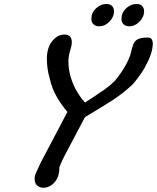

<svg xmlns="http://www.w3.org/2000/svg" viewBox="-20 -875 771 944"><path d="M194.3 48.3Q176.3 48.3 163.3 37.6Q150.4 26.9 150.4 5.9Q150.4 -5.4 151.9 -11.5Q153.3 -17.6 159.9 -31.7Q166.5 -45.9 182.6 -80.1L311.5 -324.7Q282.2 -358.9 258.8 -399.4Q235.4 -439.9 225.1 -486.8Q216.8 -515.1 213.6 -539.6Q210.4 -564 210.4 -585Q210.4 -639.2 236.1 -672.1Q261.7 -705.1 297.4 -705.1Q333 -705.1 333 -667.5Q333 -651.4 324.7 -625.2Q316.4 -599.1 316.4 -572.3Q316.4 -532.7 328.1 -494.6Q339.8 -456.5 358.6 -424.6Q377.4 -392.6 397.9 -371.1L434.1 -394.5Q462.9 -413.1 491.5 -433.1Q520 -453.1 543 -475.6Q576.7 -516.1 596.9 -553Q617.2 -589.8 623 -613.3Q628.9 -640.6 635.7 -657.7Q642.6 -674.8 658.4 -682.6Q674.3 -690.4 708 -690.4Q731.4 -690.4 731.4 -657.2Q731.4 -653.3 729 -637.2Q726.6 -621.1 718.3 -599.1Q709 -573.2 689 -538.1Q668.9 -502.9 633.3 -461.4Q585.9 -416 531.7 -381.3Q477.5 -346.7 419.4 -312L397.9 -299.3L299.3 -112.8Q285.2 -85.4 279.3 -71.3Q272.9 -56.6 272 -51.3Q272 -16.6 259.3 5.6Q246.6 27.8 228.5 38.1Q210.4 48.3 194.3 48.3ZM616.2 -745.6Q598.1 -745.6 587.6 -755.6Q577.1 -765.6 577.1 -782.2Q577.1 -812.5 600.1 -834Q623 -855.5 651.4 -855.5Q669.4 -855.5 679 -845.5Q688.5 -835.4 688.5 -818.8Q688.5 -815.4 687.5 -807.6Q682.6 -783.2 661.6 -764.4Q640.6 -745.6 616.2 -745.6ZM468.3 -745.6Q450.2 -745.6 439.7 -755.6Q429.2 -765.6 429.2 -782.2Q429.2 -812.5 452.1 -834Q475.1 -855.5 503.4 -855.5Q521.5 -855.5 531 -845.5Q540.5 -835.4 540.5 -818.8Q540.5 -815.4 539.6 -807.6Q534.7 -783.2 513.7 -764.4Q492.7 -745.6 468.3 -745.6Z"/></svg>

Font: Damion
Style: Regular
Weight: 400
Designer: Vernon Adams
Foundry: Vernon Adams
Version: Version 1.100; ttfautohint (v1.8.4.7-5d5b)